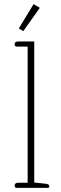

<svg xmlns="http://www.w3.org/2000/svg" viewBox="-20 -911 298 931"><path d="M71 -773 143 -891 173 -873 93 -760ZM51 -11Q51 -25 69 -25H114V-685H60Q56 -685 53.5 -688Q51 -691 51 -696Q51 -710 69 -710H146V-26L202 -20Q219 -18 219 -8Q219 0 212 0H60Q56 0 53.5 -3Q51 -6 51 -11Z"/></svg>

Font: Maitree ExtraLight
Style: Regular
Weight: 275
Designer: CadsonDemak Team
Foundry: CadsonDemak
Version: Version 1.003